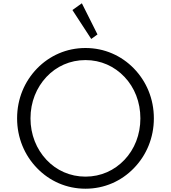

<svg xmlns="http://www.w3.org/2000/svg" viewBox="-20 -1132 1040 1168"><path d="M573 -922.5 478 -1112 420.5 -1071 535 -895ZM500 16C615.5 16 718.5 -30.5 794.5 -109C870.5 -187 916 -293.5 916 -412C916 -531.5 870.5 -637 794.5 -715.5C718.5 -793.5 615.5 -840 500 -840C384.5 -840 281.5 -793.5 205.5 -715.5C129.5 -637 84 -531.5 84 -412C84 -293.5 129.5 -187 205.5 -109C281.5 -30.5 384.5 16 500 16ZM500 -57.5C406 -57.5 323 -95.5 262.5 -160C202 -224.5 165.5 -312.5 165.5 -412C165.5 -511.5 202 -599.5 262.5 -664C323 -728.5 406 -766.5 500 -766.5C594 -766.5 676.5 -728.5 737.5 -664C798.5 -599.5 834 -511.5 834 -412C834 -312.5 798.5 -224.5 737.5 -160C676.5 -95.5 594 -57.5 500 -57.5Z"/></svg>

Font: Spartan
Style: Regular
Weight: 400
Designer: Matt Bailey, Mirko Velimirovic
Foundry: Matt Bailey
Version: Version 1.003